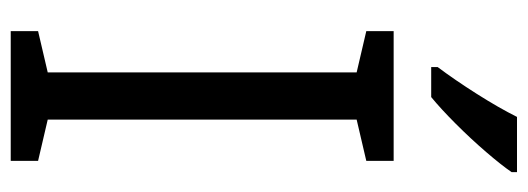

<svg xmlns="http://www.w3.org/2000/svg" viewBox="-333 -651 984 358"><g transform="rotate(90 159.0 -472.0)"><path d="M280 0H38V-51L115 -69V-645L38 -663V-714H280V-663L203 -645V-69L280 -51ZM301 -934Q288 -915 263.5 -886.5Q239 -858 211 -830Q183 -802 161 -784H105V-796Q129 -828 155 -869Q181 -910 198 -944H301Z"/></g></svg>

Font: Noto Sans Tamil SemiCondensed
Style: Regular
Weight: 400
Width: 4
Designer: Jelle Bosma - Monotype Design Team
Foundry: Monotype Imaging Inc.
Version: Version 2.004; ttfautohint (v1.8.4.7-5d5b)